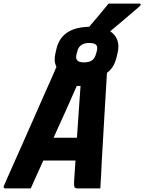

<svg xmlns="http://www.w3.org/2000/svg" viewBox="-31 -1048 802 1068"><path d="M140 0H0Q-15 0 -9 -15Q-1 -34 17 -74.5Q35 -115 59.5 -170Q84 -225 111.5 -287Q139 -349 166 -410.5Q193 -472 217 -526Q241 -580 258.5 -619.5Q276 -659 283 -676Q267 -708 277 -750L283 -776Q296 -834 340.5 -865.5Q385 -897 465 -899Q492 -931 518.5 -962Q545 -993 573 -1028H745Q751 -1028 751.5 -1023.5Q752 -1019 747 -1014Q716 -987 694 -968.5Q672 -950 647 -928.5Q622 -907 582 -874Q612 -854 622 -823.5Q632 -793 624 -758L618 -732Q604 -671 564 -643Q558 -542 550.5 -417.5Q543 -293 535 -150Q534 -114 531.5 -76.5Q529 -39 527 0H401Q389 0 384.5 -6Q380 -12 381 -36Q383 -68 385 -98Q387 -128 389 -155H210Q194 -120 176.5 -81.5Q159 -43 140 0ZM465 -809Q410 -809 399 -762L395 -748Q392 -737 392.5 -727.5Q393 -718 399 -712Q404 -706 414 -703.5Q424 -701 437 -701Q463 -701 479.5 -711.5Q496 -722 503 -748L507 -762Q514 -787 504 -798Q499 -804 488.5 -806.5Q478 -809 465 -809ZM396 -570Q369 -508 339 -441Q309 -374 267 -282H397Q402 -361 407 -428.5Q412 -496 417 -570Z"/></svg>

Font: Recursive Sn Lnr St XBd
Style: Italic
Weight: 800
Italic angle: -15°
Version: Version 1.079;hotconv 1.0.112;makeotfexe 2.5.65598; ttfautoh